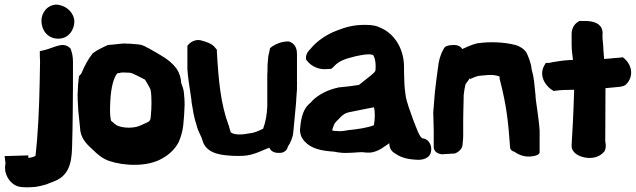

<svg xmlns="http://www.w3.org/2000/svg" viewBox="-21 -675 2764 834"><path d="M-1 3 3 35C0 47 1 60 2 69V71L3 72C10 102 34 137 79 138C89 139 103 139 116 138C139 138 166 130 183 125H184L185 124C195 120 202 117 206 116H207L208 115C275 92 290 39 292 -33C293 -77 295 -139 295 -188C296 -261 296 -335 296 -406C296 -430 292 -447 285 -465L280 -469C250 -493 220 -470 171 -457L152 -453V-435C152 -423 153 -413 153 -408C151 -282 149 -180 140 -67C137 -44 136 -16 133 2C127 6 114 10 102 11V0ZM159 -585C159 -545 185 -507 232 -507C279 -507 302 -548 302 -582C302 -613 274 -650 226 -655C186 -655 159 -621 159 -585Z M316 -264C316 -247 317 -231 318 -213L319 -195L326 -127C327 -121 327 -116 328 -106C335 -64 365 -41 385 -22C402 -5 424 14 453 24C517 46 620 51 684 13C715 -4 739 -28 753 -54V-55H754C762 -73 772 -101 775 -131C778 -160 780 -189 781 -221C781 -235 780 -250 778 -271C777 -287 771 -300 766 -315C765 -336 759 -358 746 -376V-377C729 -399 708 -417 682 -432C668 -440 641 -457 620 -468H618C618 -468 603 -480 580 -482C562 -484 537 -486 517 -486H514C498 -484 489 -484 466 -481C459 -481 451 -480 446 -479C425 -468 405 -461 384 -445L382 -444L381 -442C363 -420 348 -393 332 -355L322 -344C319 -321 317 -298 316 -264ZM457 -187C457 -203 457 -218 458 -234C461 -299 474 -339 488 -356C491 -357 495 -358 498 -358H500L501 -359C510 -361 522 -360 544 -359C555 -358 590 -338 609 -329C618 -313 631 -293 633 -285C636 -271 637 -251 637 -229C637 -209 636 -190 634 -171C632 -145 630 -149 589 -130C562 -117 513 -117 485 -131C480 -134 470 -143 461 -151C459 -161 457 -175 457 -187Z M793 -375C795 -341 802 -297 807 -265C809 -251 811 -239 811 -235V-232C817 -198 821 -165 833 -131C839 -103 856 -80 858 -66L859 -65V-63C878 -3 948 -1 992 2H994C1005 2 1017 3 1032 2C1082 1 1129 -28 1149 -33C1160 -8 1189 -11 1196 -11C1207 -11 1225 -18 1229 -37L1230 -39C1241 -55 1251 -78 1253 -101C1257 -143 1261 -185 1265 -228L1266 -247L1269 -287V-305C1270 -317 1268 -326 1269 -331V-440C1269 -455 1266 -482 1239 -493L1234 -495H1228C1202 -494 1178 -485 1161 -473L1152 -466L1150 -456C1150 -453 1146 -440 1144 -429V-425C1144 -422 1141 -400 1141 -384C1141 -370 1141 -358 1140 -350V-213C1138 -173 1133 -147 1122 -116C1103 -107 1085 -98 1065 -96H1064C1037 -91 1002 -86 981 -100C979 -108 977 -116 974 -124V-127L972 -131C938 -222 928 -325 921 -452V-459L916 -465C900 -488 870 -494 858 -498C833 -507 811 -495 800 -484L793 -476Z M1282 -110C1282 -94 1288 -76 1302 -61C1332 -28 1376 -21 1419 -17H1422C1435 -17 1451 -9 1492 -11C1518 -11 1545 -16 1562 -13C1571 -12 1578 -12 1584 -12H1586C1624 -15 1654 -43 1670 -53C1671 -46 1669 -24 1694 -9C1714 5 1738 15 1776 18H1778C1779 18 1783 19 1793 19C1809 20 1850 16 1852 -23C1854 -41 1845 -65 1822 -73L1814 -74C1800 -81 1789 -117 1774 -154C1763 -188 1744 -230 1740 -267L1737 -292C1735 -310 1735 -343 1734 -364V-384C1734 -458 1697 -524 1637 -552C1614 -564 1594 -567 1564 -567C1516 -567 1481 -558 1439 -541C1400 -526 1357 -499 1327 -462C1321 -456 1308 -443 1308 -424V-417L1312 -412C1331 -386 1367 -371 1399 -375L1418 -376L1425 -382L1435 -392C1452 -408 1471 -418 1521 -430C1552 -437 1582 -442 1595 -437H1597L1599 -436C1601 -436 1614 -414 1610 -371V-370C1610 -360 1580 -340 1538 -306C1508 -301 1478 -298 1448 -295L1447 -294H1445C1404 -285 1363 -265 1335 -237V-236C1329 -230 1324 -225 1318 -220V-219H1317C1291 -192 1285 -148 1282 -111ZM1422 -108C1422 -111 1424 -118 1429 -131C1435 -146 1441 -147 1459 -167C1469 -177 1480 -184 1493 -187C1530 -195 1568 -202 1603 -209C1609 -191 1608 -156 1603 -131C1575 -120 1534 -114 1495 -110H1494C1478 -107 1464 -105 1456 -105C1445 -106 1432 -106 1422 -108Z M1861 -184C1862 -159 1862 -135 1863 -108V-43C1863 -38 1859 -10 1898 -5H1901L1949 -8H1954C1973 -15 1986 -29 1988 -44V-45C1988 -50 1991 -70 1991 -85V-153C1991 -177 1992 -202 1993 -248V-260C1995 -278 1997 -293 2001 -309C2006 -317 2015 -326 2020 -337V-331C2038 -339 2050 -346 2073 -347C2092 -349 2108 -350 2122 -349C2132 -348 2140 -346 2148 -343C2149 -343 2149 -343 2149 -342V-333L2150 -330C2180 -214 2187 -143 2195 -31C2198 -23 2203 -19 2215 -15C2232 -2 2253 4 2269 5C2288 6 2314 2 2322 -9L2323 -13V-107C2320 -161 2305 -240 2305 -262V-263L2299 -321L2295 -347C2293 -356 2291 -364 2288 -375C2287 -399 2272 -434 2266 -446C2256 -462 2238 -474 2217 -480H2216C2169 -492 2106 -495 2054 -487H2052C2023 -480 2000 -467 1987 -462C1974 -484 1946 -479 1940 -479C1928 -479 1910 -474 1907 -464C1907 -464 1906 -463 1905 -460C1892 -438 1884 -410 1881 -377L1875 -333L1868 -275C1866 -247 1863 -217 1861 -187Z M2343 -390C2317 -344 2352 -296 2384 -280L2410 -283C2428 -285 2450 -284 2473 -285C2469 -152 2465 -102 2462 -46V-43C2461 -12 2492 4 2519 9C2548 15 2582 9 2602 -15L2605 -18L2607 -23C2614 -42 2608 -58 2608 -62C2608 -124 2609 -177 2609 -288V-292C2630 -294 2652 -296 2672 -298C2673 -298 2690 -301 2696 -306C2737 -344 2720 -396 2693 -419L2685 -426L2674 -425C2674 -425 2658 -423 2652 -423H2650C2633 -421 2619 -420 2603 -419C2602 -432 2601 -446 2600 -460C2600 -478 2596 -501 2596 -517V-522C2596 -524 2600 -544 2587 -561V-562H2586C2570 -581 2541 -585 2502 -584H2496L2491 -581C2472 -570 2462 -549 2462 -528V-483C2462 -458 2465 -437 2468 -415C2464 -415 2457 -414 2451 -414C2430 -413 2402 -409 2379 -405L2367 -402H2350Z"/></svg>

Font: Vapor
Style: Blk
Weight: 900
Foundry: Cannot Into Space Fonts
Version: Version 0.179